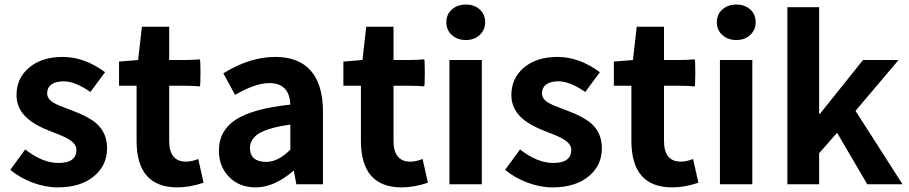

<svg xmlns="http://www.w3.org/2000/svg" viewBox="-20 -811 3999 845"><path d="M233.4 13.7Q179.7 13.7 122.1 -7.8Q66.4 -29.3 25.4 -63.5L90.8 -153.3Q167 -93.8 237.3 -93.8Q316.4 -93.8 316.4 -151.4Q316.4 -176.8 285.2 -196.3Q266.6 -209 214.8 -228.5Q206.1 -231.4 202.1 -233.4Q135.7 -258.8 101.6 -289.1Q52.7 -331.1 52.7 -392.6Q52.7 -466.8 108.4 -513.7Q164.1 -560.5 255.9 -560.5Q351.6 -560.5 442.4 -493.2L377.9 -406.2Q310.5 -453.1 259.8 -453.1Q224.6 -453.1 205.1 -438.5Q187.5 -424.8 187.5 -400.4Q187.5 -376 214.8 -359.4Q232.4 -348.6 280.3 -331.1Q293 -326.2 298.8 -324.2Q370.1 -296.9 402.3 -269.5Q451.2 -227.5 451.2 -159.2Q451.2 -84 395.5 -37.1Q336.9 13.7 233.4 13.7Z M760.7 13.7Q581.1 13.7 581.1 -191.4V-433.6H503.9V-540L587.9 -546.9L604.5 -693.4H724.6V-546.9H792Q826.2 -546.9 859.4 -549.8Q862.3 -547.9 862.3 -490.2Q862.3 -432.6 859.4 -430.7Q835 -433.6 792 -433.6H724.6V-312.5V-191.4Q724.6 -99.6 798.8 -99.6Q823.2 -99.6 852.5 -111.3L876 -6.8Q814.5 13.7 760.7 13.7Z M1105.5 13.7Q1033.2 13.7 988.3 -32.2Q943.4 -78.1 943.4 -148.4Q943.4 -236.3 1018.1 -284.7Q1092.8 -333 1257.8 -350.6Q1253.9 -445.3 1165 -445.3Q1104.5 -445.3 1014.6 -393.6L962.9 -488.3Q1079.1 -560.5 1191.4 -560.5Q1294.9 -560.5 1348.1 -499.5Q1401.4 -438.5 1401.4 -319.3V-159.2V0H1284.2L1273.4 -58.6H1270.5Q1186.5 13.7 1105.5 13.7ZM1152.3 -98.6Q1204.1 -98.6 1257.8 -152.3V-262.7Q1165 -250 1119.1 -223.6Q1080.1 -198.2 1080.1 -160.2Q1080.1 -98.6 1152.3 -98.6Z M1748 13.7Q1568.4 13.7 1568.4 -191.4V-433.6H1491.2V-540L1575.2 -546.9L1591.8 -693.4H1711.9V-546.9H1779.3Q1813.5 -546.9 1846.7 -549.8Q1849.6 -547.9 1849.6 -490.2Q1849.6 -432.6 1846.7 -430.7Q1822.3 -433.6 1779.3 -433.6H1711.9V-312.5V-191.4Q1711.9 -99.6 1786.1 -99.6Q1810.5 -99.6 1839.8 -111.3L1863.3 -6.8Q1801.8 13.7 1748 13.7Z M1958 0V-546.9H2100.6V-273.4V0ZM2030.3 -634.8Q1993.2 -634.8 1968.8 -656.7Q1944.3 -678.7 1944.3 -712.9Q1944.3 -748 1968.8 -769.5Q1993.2 -791 2030.3 -791Q2067.4 -791 2091.3 -769.5Q2115.2 -748 2115.2 -712.9Q2115.2 -679.7 2091.3 -657.2Q2067.4 -634.8 2030.3 -634.8Z M2411.1 13.7Q2357.4 13.7 2299.8 -7.8Q2244.1 -29.3 2203.1 -63.5L2268.6 -153.3Q2344.7 -93.8 2415 -93.8Q2494.1 -93.8 2494.1 -151.4Q2494.1 -176.8 2462.9 -196.3Q2444.3 -209 2392.6 -228.5Q2383.8 -231.4 2379.9 -233.4Q2313.5 -258.8 2279.3 -289.1Q2230.5 -331.1 2230.5 -392.6Q2230.5 -466.8 2286.1 -513.7Q2341.8 -560.5 2433.6 -560.5Q2529.3 -560.5 2620.1 -493.2L2555.7 -406.2Q2488.3 -453.1 2437.5 -453.1Q2402.3 -453.1 2382.8 -438.5Q2365.2 -424.8 2365.2 -400.4Q2365.2 -376 2392.6 -359.4Q2410.2 -348.6 2458 -331.1Q2470.7 -326.2 2476.6 -324.2Q2547.9 -296.9 2580.1 -269.5Q2628.9 -227.5 2628.9 -159.2Q2628.9 -84 2573.2 -37.1Q2514.6 13.7 2411.1 13.7Z M2938.5 13.7Q2758.8 13.7 2758.8 -191.4V-433.6H2681.6V-540L2765.6 -546.9L2782.2 -693.4H2902.3V-546.9H2969.7Q3003.9 -546.9 3037.1 -549.8Q3040 -547.9 3040 -490.2Q3040 -432.6 3037.1 -430.7Q3012.7 -433.6 2969.7 -433.6H2902.3V-312.5V-191.4Q2902.3 -99.6 2976.6 -99.6Q3001 -99.6 3030.3 -111.3L3053.7 -6.8Q2992.2 13.7 2938.5 13.7Z M3148.4 0V-546.9H3291V-273.4V0ZM3220.7 -634.8Q3183.6 -634.8 3159.2 -656.7Q3134.8 -678.7 3134.8 -712.9Q3134.8 -748 3159.2 -769.5Q3183.6 -791 3220.7 -791Q3257.8 -791 3281.7 -769.5Q3305.7 -748 3305.7 -712.9Q3305.7 -679.7 3281.7 -657.2Q3257.8 -634.8 3220.7 -634.8Z M3445.3 0V-389.6V-779.3H3585V-310.5H3588.9L3778.3 -546.9H3934.6L3745.1 -323.2L3952.1 0H3796.9L3664.1 -226.6L3585 -136.7V0Z"/></svg>

Font: Bpmf GenSeki Gothic B
Style: B
Weight: 700
Foundry: But Ko
Version: Version 1.320